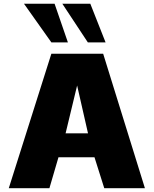

<svg xmlns="http://www.w3.org/2000/svg" viewBox="-20 -995 812 1015"><path d="M26.4 0 251.5 -710.9H525.4L746.1 0H531.2L479.5 -163.6H289.1L241.2 0ZM326.7 -290H445.3L387.7 -543ZM251.5 -771 106.9 -975.1H268.6L338.9 -771ZM444.3 -771 309.6 -975.1H457.5L538.1 -771Z"/></svg>

Font: Comme Black
Style: Regular
Weight: 900
Version: Version 1.000;gftools[0.9.27]